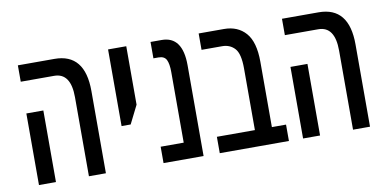

<svg xmlns="http://www.w3.org/2000/svg" viewBox="-61 -764 1884 935"><g transform="rotate(-10 881.0 -296.0)"><path d="M396 0V-407Q396 -592 246 -592H65V-511H230Q312 -511 312 -391V0ZM149 0V-354H65V0Z M556 -213 601 -303V-592H511V-213Z M879 0V-449Q879 -592 776 -592H721V-511H746Q775 -511 785 -491Q795 -471 795 -430V-81H681V0Z M1301 0V-81H1231V-404Q1231 -502 1191.5 -547Q1152 -592 1084 -592H959V-511H1061Q1099 -511 1123 -485Q1147 -459 1147 -386V-81H959V0Z M1702 0V-407Q1702 -592 1552 -592H1371V-511H1536Q1618 -511 1618 -391V0ZM1455 0V-354H1371V0Z"/></g></svg>

Font: Noto Sans Hebrew Extra Condensed
Style: Regular
Weight: 400
Width: 2
Designer: Monotype Design Team
Foundry: Monotype Imaging Inc.
Version: 1.000